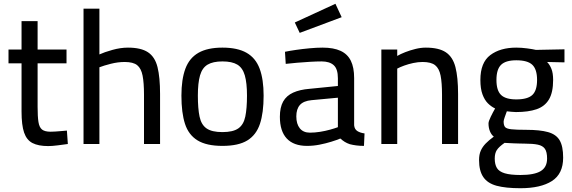

<svg xmlns="http://www.w3.org/2000/svg" viewBox="-20 -762 3025 1016"><path d="M235 11Q183 11 152 -5Q121 -21 107.5 -60.5Q94 -100 94 -172V-427H25V-500H94V-650H179V-500H332V-427H179V-196Q179 -145 183.5 -116.5Q188 -88 202.5 -76.5Q217 -65 248 -65Q258 -65 273.5 -66Q289 -67 305.5 -68.5Q322 -70 334 -71L339 0Q317 3 286.5 7Q256 11 235 11Z M422 0V-716H506V-474Q532 -486 575 -498Q618 -510 657 -510Q726 -510 763 -485.5Q800 -461 813.5 -407Q827 -353 827 -265V0H742V-261Q742 -324 734.5 -362Q727 -400 706 -417Q685 -434 640 -434Q604 -434 566.5 -424.5Q529 -415 506 -406V0Z M1157 10Q1073 10 1025.5 -19Q978 -48 959 -106.5Q940 -165 940 -256Q940 -342 961 -398.5Q982 -455 1030 -482.5Q1078 -510 1157 -510Q1237 -510 1285 -482.5Q1333 -455 1354 -398.5Q1375 -342 1375 -256Q1375 -165 1355.5 -106.5Q1336 -48 1289 -19Q1242 10 1157 10ZM1157 -63Q1213 -63 1241 -82.5Q1269 -102 1278 -145Q1287 -188 1287 -256Q1287 -323 1275.5 -363Q1264 -403 1236 -420Q1208 -437 1157 -437Q1107 -437 1078.5 -420Q1050 -403 1038.5 -363Q1027 -323 1027 -256Q1027 -188 1036 -145Q1045 -102 1073 -82.5Q1101 -63 1157 -63Z M1605 10Q1534 10 1497.5 -29Q1461 -68 1461 -144Q1461 -194 1478.5 -225Q1496 -256 1531.5 -272Q1567 -288 1618 -292L1768 -307V-348Q1768 -397 1746 -417Q1724 -437 1682 -437Q1656 -437 1621.5 -435Q1587 -433 1552.5 -430Q1518 -427 1492 -424L1488 -488Q1512 -493 1546.5 -498Q1581 -503 1618.5 -506.5Q1656 -510 1687 -510Q1745 -510 1782 -493Q1819 -476 1836.5 -440.5Q1854 -405 1854 -349V-99Q1856 -78 1871 -68.5Q1886 -59 1909 -56L1906 10Q1884 10 1865 7.5Q1846 5 1831 1Q1816 -4 1804 -11.5Q1792 -19 1781 -29Q1762 -21 1733 -12Q1704 -3 1671 3.5Q1638 10 1605 10ZM1620 -60Q1646 -60 1674 -64.5Q1702 -69 1727 -76Q1752 -83 1768 -89V-245L1629 -232Q1586 -228 1567 -206.5Q1548 -185 1548 -146Q1548 -106 1566.5 -83Q1585 -60 1620 -60ZM1566 -588 1540 -643 1755 -742 1788 -671Z M1998 0V-500H2082V-466Q2099 -476 2124.5 -486Q2150 -496 2178.5 -503Q2207 -510 2233 -510Q2302 -510 2339 -485.5Q2376 -461 2390 -407Q2404 -353 2404 -264V0H2319V-261Q2319 -324 2311.5 -362Q2304 -400 2282.5 -417Q2261 -434 2216 -434Q2192 -434 2166.5 -428.5Q2141 -423 2119 -415Q2097 -407 2082 -399V0Z M2734 234Q2656 234 2608 221Q2560 208 2537.5 175Q2515 142 2515 85Q2515 56 2524 35.5Q2533 15 2550 -2.5Q2567 -20 2593 -39Q2580 -49 2572.5 -67.5Q2565 -86 2565 -109Q2565 -120 2577 -144.5Q2589 -169 2600 -188Q2579 -198 2561.5 -215.5Q2544 -233 2533 -263Q2522 -293 2522 -339Q2522 -431 2574.5 -470.5Q2627 -510 2712 -510Q2739 -510 2769 -506Q2799 -502 2816 -498L2967 -501V-432L2875 -434Q2889 -420 2898 -397.5Q2907 -375 2907 -339Q2907 -273 2885 -236Q2863 -199 2819.5 -184Q2776 -169 2710 -169Q2703 -169 2686.5 -170.5Q2670 -172 2662 -173Q2657 -160 2651 -142.5Q2645 -125 2645 -119Q2645 -100 2652 -90.5Q2659 -81 2685 -78Q2711 -75 2766 -75Q2837 -75 2880 -63Q2923 -51 2941.5 -19.5Q2960 12 2960 72Q2960 158 2900.5 196Q2841 234 2734 234ZM2734 164Q2807 164 2841 143.5Q2875 123 2875 77Q2875 42 2863.5 25.5Q2852 9 2826 3.5Q2800 -2 2756 -2Q2746 -2 2730.5 -2.5Q2715 -3 2698.5 -3.5Q2682 -4 2668.5 -5Q2655 -6 2650 -6Q2620 15 2609 32Q2598 49 2598 77Q2598 108 2609.5 127Q2621 146 2651 155Q2681 164 2734 164ZM2712 -236Q2772 -236 2797 -259.5Q2822 -283 2822 -339Q2822 -395 2797 -419Q2772 -443 2712 -443Q2656 -443 2631.5 -419Q2607 -395 2607 -339Q2607 -283 2631.5 -259.5Q2656 -236 2712 -236Z"/></svg>

Font: Cairo Medium
Style: Regular
Weight: 500
Designer: Mohamed Gaber, Accademia di Belle Arti di Urbino
Foundry: Kief Type Foundry, Accademia di Belle Arti di Urbino
Version: Version 3.117